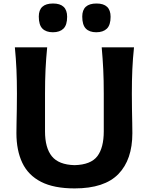

<svg xmlns="http://www.w3.org/2000/svg" viewBox="-20 -1051 840 1085"><path d="M401.9 13.7Q284.7 13.7 212.2 -23.4Q139.6 -60.5 106.2 -130.6Q72.8 -200.7 72.8 -298.8Q72.8 -320.3 73.5 -356.2Q74.2 -392.1 75 -435.3Q75.7 -478.5 75.7 -522Q75.7 -597.2 73 -658Q70.3 -718.8 64 -783.7H246.6Q240.2 -718.8 237.3 -658Q234.4 -597.2 234.4 -522V-308.6Q234.4 -215.8 272.9 -168Q311.5 -120.1 401.4 -117.7Q493.2 -120.1 529.8 -168Q566.4 -215.8 566.4 -309.1V-522Q566.4 -597.2 563.5 -658Q560.5 -718.8 554.7 -783.7H737.3Q730.5 -718.8 727.8 -658Q725.1 -597.2 725.1 -522Q725.1 -478.5 725.8 -434.8Q726.6 -391.1 727.3 -355.2Q728 -319.3 728 -298.3Q728 -148.9 649.2 -67.6Q570.3 13.7 401.9 13.7ZM523.9 -868.7Q485.4 -868.7 465.1 -889.4Q444.8 -910.2 444.8 -957.5Q444.8 -1031.2 525.4 -1031.2Q605 -1031.2 605 -956.1Q605 -909.7 584 -889.2Q563 -868.7 523.9 -868.7ZM278.8 -868.7Q240.2 -868.7 219.7 -889.4Q199.2 -910.2 199.2 -957.5Q199.2 -1031.2 279.8 -1031.2Q359.4 -1031.2 359.4 -956.1Q359.4 -909.7 338.6 -889.2Q317.9 -868.7 278.8 -868.7Z"/></svg>

Font: Pinar-FD SemiBold
Style: Regular
Weight: 600
Designer: Amin Abedi
Version: Version 2.000